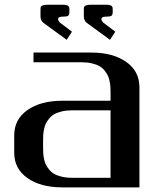

<svg xmlns="http://www.w3.org/2000/svg" viewBox="-20 -811 707 831"><path d="M342.8 -770Q342.8 -777.8 344 -781.2Q345.2 -784.7 352.3 -787.6Q359.4 -790.5 374 -790.5H436.5Q447.8 -790.5 454.6 -789.1Q461.4 -787.6 464.1 -783.9Q466.8 -780.3 467.3 -777.8Q467.8 -775.4 467.8 -770V-759.3Q467.8 -747.1 462.6 -742.9Q457.5 -738.8 436.5 -738.8Q418.9 -738.8 418.9 -728Q418.9 -721.2 427.2 -712.9L479 -673.8L456.1 -638.7L356.4 -711.4Q343.3 -721.7 342.8 -738.8ZM155.3 -770Q155.3 -777.8 156.5 -781.2Q157.7 -784.7 164.8 -787.6Q171.9 -790.5 186.5 -790.5H249Q260.3 -790.5 267.1 -789.1Q273.9 -787.6 276.6 -783.9Q279.3 -780.3 279.8 -777.8Q280.3 -775.4 280.3 -770V-759.3Q280.3 -747.1 275.1 -742.9Q270 -738.8 249 -738.8Q231.4 -738.8 231.4 -728Q231.4 -721.2 239.7 -712.9L291.5 -673.8L268.6 -638.7L168.9 -711.4Q155.8 -721.7 155.3 -738.8ZM125 -541.5V-583.5H375Q468.8 -583.5 526.1 -543.2Q583.5 -502.9 583.5 -433.1V0H250Q156.2 0 98.9 -40.3Q41.5 -80.6 41.5 -149.9V-225.1Q41.5 -294.4 98.9 -334.7Q156.2 -375 250 -375H458.5V-410.6Q458.5 -423.8 458 -433.3Q457.5 -442.9 454.8 -457.5Q452.1 -472.2 447.3 -482.7Q442.4 -493.2 433.1 -505.1Q423.8 -517.1 411.1 -524.4Q398.4 -531.7 378.4 -536.6Q358.4 -541.5 333.5 -541.5ZM458.5 -41.5V-333.5H291.5Q266.6 -333.5 246.6 -328.6Q226.6 -323.7 213.9 -316.2Q201.2 -308.6 191.9 -296.9Q182.6 -285.2 177.7 -274.7Q172.9 -264.2 170.2 -249.5Q167.5 -234.9 167 -225.1Q166.5 -215.3 166.5 -202.1V-172.9Q166.5 -159.7 167 -149.9Q167.5 -140.1 170.2 -125.5Q172.9 -110.8 177.7 -100.3Q182.6 -89.8 191.9 -78.1Q201.2 -66.4 213.9 -58.8Q226.6 -51.3 246.6 -46.4Q266.6 -41.5 291.5 -41.5Z"/></svg>

Font: Gputeks
Style: Bold
Weight: 600
Width: 8
Version: Version 0.9